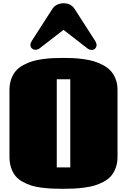

<svg xmlns="http://www.w3.org/2000/svg" viewBox="-20 -1160 793 1199"><path d="M39.1 0ZM178.7 -904.8 307.1 -1104.5Q317.9 -1121.6 336.9 -1130.6Q356 -1139.6 377 -1139.6Q422.9 -1139.6 445.8 -1104.5L574.2 -904.8Q583 -890.6 583 -878.9Q583 -865.7 574.2 -856.9Q565.4 -848.1 552.2 -848.1Q538.1 -848.1 524.4 -858.9L376.5 -973.6L228.5 -858.9Q215.8 -849.1 202.1 -849.1Q188.5 -849.1 179.2 -857.7Q169.9 -866.2 169.9 -879.4Q169.9 -890.6 178.7 -904.8ZM375 19Q335.9 19 306.6 17.8Q277.3 16.6 240.5 12Q203.6 7.3 176.8 -1Q149.9 -9.3 122.6 -24.2Q95.2 -39.1 77.9 -59.6Q60.5 -80.1 49.8 -111.1Q39.1 -142.1 39.1 -180.7V-598.6Q39.1 -636.2 50.3 -666.7Q61.5 -697.3 79.6 -717.8Q97.7 -738.3 125.2 -753.4Q152.8 -768.6 180.7 -777.1Q208.5 -785.6 244.4 -790.5Q280.3 -795.4 309.8 -796.9Q339.4 -798.3 375 -798.3Q408.2 -798.3 436 -797.1Q463.9 -795.9 500 -791Q536.1 -786.1 564.5 -777.8Q592.8 -769.5 621.8 -754.4Q650.9 -739.3 670.2 -718.8Q689.5 -698.2 701.7 -667.5Q713.9 -636.7 713.9 -598.6V-180.7Q713.9 -142.1 702.4 -111.3Q690.9 -80.6 672.9 -60.1Q654.8 -39.6 626.5 -24.7Q598.1 -9.8 570.8 -1.5Q543.5 6.8 506.3 11.5Q469.2 16.1 440.7 17.6Q412.1 19 375 19ZM334.5 -114.7H418.9V-665H334.5Z"/></svg>

Font: Coda ExtraBold
Style: Regular
Weight: 800
Version: Version 2.001; ttfautohint (v0.8) -r 50 -G 200 -x